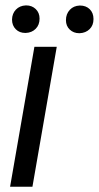

<svg xmlns="http://www.w3.org/2000/svg" viewBox="-20 -705 373 725"><path d="M102.5 0H18.1L109.9 -528.3H194.3ZM243.7 -668Q257.8 -683.1 280.8 -684.1Q281.7 -684.1 282.2 -684.1Q304.7 -684.1 318.8 -670.2Q333 -656.2 333 -633.8Q333 -632.8 333 -632.3Q333 -609.4 318.4 -595Q303.7 -580.6 280.8 -579.6Q279.8 -579.6 279.3 -579.6Q257.8 -579.6 243.4 -593.3Q229 -606.9 229 -628.9Q229 -652.3 243.7 -668ZM25.4 -631.3Q25.9 -653.8 40 -668.7Q54.2 -683.6 77.6 -684.6Q78.6 -684.6 79.1 -684.6Q100.6 -684.6 115 -670.7Q129.4 -656.7 129.4 -634.8Q129.4 -610.8 114.7 -596.2Q100.1 -581.5 77.1 -580.6Q76.2 -580.6 75.7 -580.6Q53.7 -580.6 40 -594.2Q25.4 -608.4 25.4 -631.3Z"/></svg>

Font: MAUL Condensed Italic
Style: Condenced Regular Italic
Weight: 400
Italic angle: -12°
Designer: MAUL
Version: Version 1.0; 2020; ttfautohint (v1.8.3)